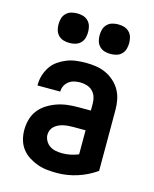

<svg xmlns="http://www.w3.org/2000/svg" viewBox="-113 -818 726 903"><g transform="rotate(15 250.0 -367.0)"><path d="M251 8Q227 8 203 5.5Q179 3 156.5 -5Q134 -13 113.5 -26Q93 -39 78.5 -58Q64 -77 57.5 -100.5Q51 -124 51 -148Q51 -174 58 -199.5Q65 -225 81 -245.5Q97 -266 119.5 -280Q142 -294 166.5 -302.5Q191 -311 217 -314Q243 -317 269 -317H330V-351Q330 -368 325 -383.5Q320 -399 308.5 -410.5Q297 -422 281 -427Q265 -432 249 -432Q234 -432 220 -429Q206 -426 194 -417.5Q182 -409 175 -395.5Q168 -382 168 -368V-366H57V-371Q57 -394 64 -416.5Q71 -439 84 -458.5Q97 -478 116.5 -491.5Q136 -505 157.5 -513.5Q179 -522 202.5 -525Q226 -528 249 -528Q274 -528 298.5 -524.5Q323 -521 345.5 -511Q368 -501 387 -484.5Q406 -468 418.5 -446.5Q431 -425 436 -400.5Q441 -376 441 -351V-53Q400 -24 351 -8Q302 8 251 8ZM251 -88Q271 -88 291 -92Q311 -96 330 -104V-221H269Q257 -221 245.5 -220Q234 -219 222.5 -216.5Q211 -214 200 -209Q189 -204 180.5 -196.5Q172 -189 167 -178Q162 -167 162 -155Q162 -140 170 -125.5Q178 -111 191 -102.5Q204 -94 219.5 -91Q235 -88 251 -88ZM350 -598Q335 -598 321 -602Q307 -606 296.5 -616.5Q286 -627 282 -641Q278 -655 278 -670Q278 -685 282 -699Q286 -713 296.5 -723.5Q307 -734 321 -738Q335 -742 350 -742Q365 -742 379 -738Q393 -734 403.5 -723.5Q414 -713 418 -699Q422 -685 422 -670Q422 -655 418 -641Q414 -627 403.5 -616.5Q393 -606 379 -602Q365 -598 350 -598ZM150 -598Q135 -598 121 -602Q107 -606 96.5 -616.5Q86 -627 82 -641Q78 -655 78 -670Q78 -685 82 -699Q86 -713 96.5 -723.5Q107 -734 121 -738Q135 -742 150 -742Q165 -742 179 -738Q193 -734 203.5 -723.5Q214 -713 218 -699Q222 -685 222 -670Q222 -655 218 -641Q214 -627 203.5 -616.5Q193 -606 179 -602Q165 -598 150 -598Z"/></g></svg>

Font: Moesevka
Style: Bold
Weight: 700
Monospace: yes
Designer: Belleve Invis
Foundry: Belleve Invis
Version: Version 32.5.0; ttfautohint (v1.8.4)